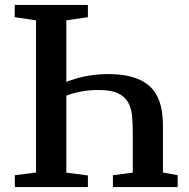

<svg xmlns="http://www.w3.org/2000/svg" viewBox="-20 -763 769 783"><path d="M245 -426.5Q269.5 -437.5 299 -445.2Q328.5 -453 359.2 -457Q390 -461 418.5 -461Q475.5 -461 515.5 -450Q555.5 -439 581 -419.2Q606.5 -399.5 620.2 -372.8Q634 -346 639.2 -314.5Q644.5 -283 644.5 -249V-59.5L704.5 -48.5V0H440.5V-48.5L521.5 -59V-220.5Q521.5 -256.5 518.8 -288Q516 -319.5 503.5 -343.8Q491 -368 462.5 -382Q434 -396 383 -396Q338.5 -396 301.8 -388Q265 -380 245 -370ZM127 -59.5V-680L40 -693V-743H338.5V-693L250.5 -680V-59L338.5 -47.5V0H40.5V-48.5Z"/></svg>

Font: Merriweather 36pt SemiBold
Style: Regular
Weight: 600
Version: Version 2.100